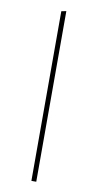

<svg xmlns="http://www.w3.org/2000/svg" viewBox="-82 -740 397 778"><g transform="rotate(10 116.0 -351.0)"><path d="M126 -702V0H106V-698Z"/></g></svg>

Font: Alegreya Sans Thin
Style: Regular
Weight: 100
Designer: Juan Pablo del Peral
Foundry: Huerta Tipografica
Version: Version 2.007